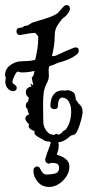

<svg xmlns="http://www.w3.org/2000/svg" viewBox="-22 -547 346 758"><path d="M193 16Q181 16 169 11Q166 12 163 11Q154 10 146 3Q135 -2 126 -8Q117 -14 115 -18Q114 -21 114 -24Q114 -27 114 -28L115 -30Q104 -32 96 -39Q88 -46 93 -56Q87 -61 82.5 -67.5Q78 -74 78 -80Q78 -90 94 -96Q87 -104 87 -116Q80 -121 80 -130Q80 -142 88 -145Q89 -148 90 -152.5Q91 -157 92 -161Q80 -170 80 -183Q80 -191 85.5 -197.5Q91 -204 102 -205Q101 -208 100 -211.5Q99 -215 97 -218Q98 -218 104.5 -213Q111 -208 109 -213L103 -241Q112 -246 114 -267Q90 -261 64 -261Q59 -261 55.5 -262.5Q52 -264 48 -264Q44 -264 39 -255.5Q34 -247 30.5 -237Q27 -227 27 -223Q27 -219 31.5 -216Q36 -213 38 -211Q44 -207 44 -200Q44 -187 29 -187Q17 -187 6 -201Q-1 -212 -1 -223Q-1 -227 -0.5 -231Q0 -235 1 -239V-240Q-2 -245 -2 -250Q-2 -275 19 -290Q40 -305 62 -305Q82 -306 92 -306.5Q102 -307 117 -311L118 -315Q123 -337 126 -356.5Q129 -376 129 -401Q128 -405 124 -409.5Q120 -414 117 -417Q102 -417 87.5 -414Q73 -411 59 -409H56Q50 -409 46.5 -413.5Q43 -418 43 -423Q43 -436 55 -437Q63 -439 68 -439Q71 -445 79 -445Q88 -446 96 -452Q104 -458 113 -460Q128 -465 157 -473.5Q186 -482 206 -495L228 -520Q234 -527 241 -527Q248 -527 252 -521Q256 -515 253 -506Q249 -496 241.5 -488Q234 -480 224 -473Q212 -459 203 -443.5Q194 -428 194 -407Q194 -386 191 -365.5Q188 -345 183 -325Q187 -326 190.5 -326Q194 -326 198 -327Q215 -335 232.5 -343Q250 -351 268 -358Q274 -360 276 -360Q289 -360 289 -347Q289 -339 283 -334Q270 -322 249 -313Q228 -304 207 -299Q198 -295 189.5 -291.5Q181 -288 172 -285V-284Q171 -280 170.5 -276.5Q170 -273 170 -270Q170 -265 170.5 -260Q171 -255 171 -250Q171 -243 169.5 -235.5Q168 -228 162 -217Q152 -197 150 -176.5Q148 -156 148 -133Q148 -116 148.5 -99Q149 -82 149 -67Q149 -51 156.5 -38Q164 -25 175 -18L191 -14Q198 -19 202 -19L210 -15Q222 -21 224 -25.5Q226 -30 237 -35Q259 -63 259 -108Q259 -124 254 -137Q251 -140 251 -144Q243 -157 233 -160Q231 -161 229 -161Q228 -161 227.5 -161.5Q227 -162 226 -162Q207 -162 207 -130Q207 -116 192 -116Q187 -116 182 -119.5Q177 -123 177 -130Q177 -141 180.5 -155Q184 -169 195 -179.5Q206 -190 226 -190Q234 -190 237 -189Q241 -191 245 -191Q250 -191 260 -187Q272 -181 274 -173Q276 -165 277 -155Q279 -151 280 -150Q288 -138 296 -130.5Q304 -123 304 -104Q304 -96 299 -76Q294 -56 286.5 -37.5Q279 -19 272 -16Q268 -14 263.5 -13Q259 -12 256 -11Q245 1 230 8.5Q215 16 195 16ZM172 191Q144 191 127 171Q110 151 110 127Q110 119 114.5 114.5Q119 110 124 110Q134 110 138 122Q147 142 162 142Q176 142 193.5 138.5Q211 135 211 116Q211 105 205 100.5Q199 96 179 96Q176 99 171 99Q165 99 160 93.5Q155 88 157 79Q161 66 164.5 56Q168 46 172 36Q174 31 176 25Q178 19 179 13Q182 2 193 2Q199 2 204 5.5Q209 9 208 17Q210 21 210 26Q210 37 207.5 46.5Q205 56 202 64Q220 68 236 79.5Q252 91 252 111Q252 131 240 149.5Q228 168 210 179.5Q192 191 172 191Z"/></svg>

Font: Are You Serious
Style: Regular
Weight: 400
Designer: Robert E. Leuschke
Foundry: Robert E. Leuschke
Version: Version 1.100